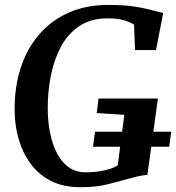

<svg xmlns="http://www.w3.org/2000/svg" viewBox="-20 -772 734 800"><path d="M314.5 8Q244 8 192.5 -18.2Q141 -44.5 108 -89.2Q75 -134 58.5 -190Q42 -246 41 -306Q39.5 -407 66.2 -489Q93 -571 144.2 -629.8Q195.5 -688.5 267.8 -720Q340 -751.5 430 -751.5Q486.5 -751.5 524.5 -746.8Q562.5 -742 589 -735.5Q615.5 -729 635 -724Q641 -722.5 647.2 -721Q653.5 -719.5 660 -718L630 -563.5H542.5L538.5 -669.5Q520 -681 494.5 -688.2Q469 -695.5 427.5 -695.5Q359 -695.5 311.2 -663.8Q263.5 -632 234.2 -577.8Q205 -523.5 191.8 -456.5Q178.5 -389.5 179 -318.5Q179 -266.5 188.5 -219Q198 -171.5 217 -134.2Q236 -97 265.8 -75.5Q295.5 -54 337 -54Q375 -54 410.5 -61Q446 -68 470.5 -83L498 -293.5L383 -301L390.5 -361.5H638L594 -43Q579.5 -43 557.8 -38Q536 -33 514.5 -27Q474.5 -16 428 -4Q381.5 8 314.5 8ZM367.5 -160.5 376 -223H693.5L685 -160.5Z"/></svg>

Font: Merriweather SemiBold
Style: Italic
Weight: 600
Italic angle: -7.8°
Version: Version 2.101